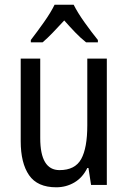

<svg xmlns="http://www.w3.org/2000/svg" viewBox="-20 -786 545 816"><path d="M434 -537V0H367L356 -72H351Q331 -31 296 -10.5Q261 10 219 10Q139 10 103.5 -41.5Q68 -93 68 -186V-537H151V-199Q151 -63 233 -63Q299 -63 325 -110Q351 -157 351 -253V-537ZM293 -766Q310 -732 340 -690Q370 -648 396 -616V-606H346Q323 -624 300 -648Q277 -672 253 -699Q228 -672 204.5 -647.5Q181 -623 161 -606H111V-616Q138 -651 167 -692Q196 -733 212 -766Z"/></svg>

Font: Noto Sans Hebrew Condensed
Style: Regular
Weight: 400
Width: 3
Designer: Monotype Design Team
Foundry: Monotype Imaging Inc.
Version: Version 2.004; ttfautohint (v1.8.4.7-5d5b)